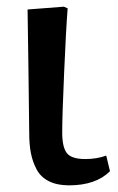

<svg xmlns="http://www.w3.org/2000/svg" viewBox="-20 -537 350 571"><path d="M185.1 14.2Q149.4 14.2 125 1.7Q100.6 -10.7 88.6 -33.7Q76.7 -56.6 71.8 -82Q66.9 -107.4 66.9 -141.1Q66.9 -176.8 64.5 -338.6Q62 -500.5 62 -508.8L169.9 -517.1L181.2 -512.2Q176.3 -450.2 170.7 -320.6Q165 -190.9 165 -143.1Q165 -99.6 178.7 -81.8Q192.4 -64 233.9 -64Q267.6 -64 295.9 -74.2L307.1 -27.8Q265.1 14.2 185.1 14.2Z"/></svg>

Font: Literata Book Medium
Style: Regular
Weight: 500
Designer: Latin by Veronika Burian and Jose Scaglione. Greek by Irene Vlachou. Cyrillic by Vera Evstafieva
Foundry: TypeTogether
Version: Version 2.003;PS 002.003;hotconv 1.0.88;makeotf.lib2.5.64775